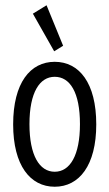

<svg xmlns="http://www.w3.org/2000/svg" viewBox="-20 -702 415 730"><path d="M186 -507 220 -528 157 -682 105 -650ZM188 8C281 8 346 -73 346 -229C346 -387 281 -467 188 -467C95 -467 30 -387 30 -229C30 -73 95 8 188 8ZM188 -49C130 -49 92 -111 92 -230C92 -351 131 -410 188 -410C246 -410 284 -351 284 -230C284 -111 246 -49 188 -49Z"/></svg>

Font: Inconsolata Condensed
Style: Regular
Weight: 400
Width: 3
Monospace: yes
Designer: Raph Levien, Cyreal, Brenton Simpson
Foundry: Raph Levien, Cyreal, Google
Version: Version 3.100